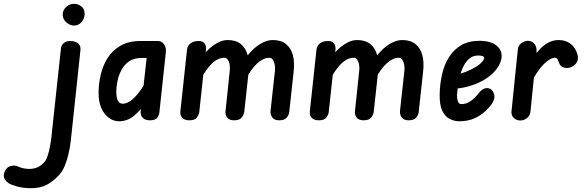

<svg xmlns="http://www.w3.org/2000/svg" viewBox="-259 -631 3078 1007"><path d="M-228 257Q-218 244 -204 240Q-190 236 -177 238.5Q-164 241 -158 245Q-149 249 -134 252Q-119 255 -106 255Q-84 255 -65 247.5Q-46 240 -30 223Q-18 212 -10 188.5Q-2 165 3 138Q8 111 11 86.5Q14 62 15 47L60 -371Q61 -393 74.5 -404.5Q88 -416 109 -416Q134 -416 149.5 -404.5Q165 -393 163 -369L118 54Q116 77 112 109.5Q108 142 100.5 175.5Q93 209 80.5 239Q68 269 49 289Q19 321 -14.5 338.5Q-48 356 -97 356Q-137 356 -169.5 347Q-202 338 -215 329Q-224 323 -231.5 313Q-239 303 -239 288.5Q-239 274 -228 257ZM130 -497Q108 -497 89 -513.5Q70 -530 70 -555Q70 -578 88 -594.5Q106 -611 129 -611Q150 -611 167.5 -597.5Q185 -584 185 -559Q185 -534 169 -515.5Q153 -497 130 -497Z M365 5Q337 5 312.5 -12.5Q288 -30 273 -63Q258 -96 258 -143Q258 -190 269 -238Q280 -286 305 -326Q330 -366 372.5 -391Q415 -416 479 -416H543L533 -327H483Q444 -327 418.5 -309.5Q393 -292 378.5 -265Q364 -238 357.5 -207.5Q351 -177 351 -153Q351 -119 359 -103Q367 -87 385 -87Q404 -87 425.5 -102Q447 -117 470.5 -147.5Q494 -178 519 -228L508 -94Q482 -57 446.5 -26Q411 5 365 5ZM527 0Q501 0 488.5 -14.5Q476 -29 479 -47L520 -416H570Q589 -416 601 -399Q613 -382 611 -359L577 -42Q576 -29 566.5 -14.5Q557 0 527 0Z M734 0Q710 0 697.5 -12.5Q685 -25 687 -47L722 -372Q726 -394 742 -405Q758 -416 782 -416Q805 -416 814.5 -402.5Q824 -389 821 -366L786 -42Q784 -29 773.5 -14.5Q763 0 734 0ZM969 0Q943 0 932 -15Q921 -30 924 -50L946 -260Q948 -276 945.5 -291.5Q943 -307 936 -317.5Q929 -328 917 -328Q895 -328 873.5 -314.5Q852 -301 831 -273.5Q810 -246 786 -202L799 -333Q816 -355 838 -375Q860 -395 885 -408Q910 -421 935 -421Q978 -421 1004 -400Q1030 -379 1040 -342Q1050 -305 1045 -254L1022 -43Q1020 -30 1009 -15Q998 0 969 0ZM1205 0Q1180 0 1169 -15Q1158 -30 1160 -50L1183 -260Q1185 -276 1182 -291.5Q1179 -307 1172 -317.5Q1165 -328 1154 -328Q1123 -328 1091 -299.5Q1059 -271 1021 -202L1034 -333Q1050 -355 1072 -375Q1094 -395 1120 -408Q1146 -421 1172 -421Q1215 -421 1241 -400Q1267 -379 1277 -342Q1287 -305 1281 -254L1258 -43Q1257 -30 1245.5 -15Q1234 0 1205 0Z M1413 0Q1389 0 1376.5 -12.5Q1364 -25 1366 -47L1401 -372Q1405 -394 1421 -405Q1437 -416 1461 -416Q1484 -416 1493.5 -402.5Q1503 -389 1500 -366L1465 -42Q1463 -29 1452.5 -14.5Q1442 0 1413 0ZM1648 0Q1622 0 1611 -15Q1600 -30 1603 -50L1625 -260Q1627 -276 1624.5 -291.5Q1622 -307 1615 -317.5Q1608 -328 1596 -328Q1574 -328 1552.5 -314.5Q1531 -301 1510 -273.5Q1489 -246 1465 -202L1478 -333Q1495 -355 1517 -375Q1539 -395 1564 -408Q1589 -421 1614 -421Q1657 -421 1683 -400Q1709 -379 1719 -342Q1729 -305 1724 -254L1701 -43Q1699 -30 1688 -15Q1677 0 1648 0ZM1884 0Q1859 0 1848 -15Q1837 -30 1839 -50L1862 -260Q1864 -276 1861 -291.5Q1858 -307 1851 -317.5Q1844 -328 1833 -328Q1802 -328 1770 -299.5Q1738 -271 1700 -202L1713 -333Q1729 -355 1751 -375Q1773 -395 1799 -408Q1825 -421 1851 -421Q1894 -421 1920 -400Q1946 -379 1956 -342Q1966 -305 1960 -254L1937 -43Q1936 -30 1924.5 -15Q1913 0 1884 0Z M2149 5Q2124 5 2100 -7Q2076 -19 2061 -49Q2046 -79 2047 -136Q2048 -192 2060 -243Q2072 -294 2097 -333Q2122 -372 2161 -394.5Q2200 -417 2257 -417Q2324 -416 2353 -385Q2382 -354 2367 -309Q2357 -279 2331.5 -252.5Q2306 -226 2270 -206.5Q2234 -187 2190.5 -176Q2147 -165 2102 -165L2112 -237Q2130 -237 2157 -245Q2184 -253 2211 -266Q2238 -279 2257 -294.5Q2276 -310 2280 -325Q2282 -333 2272 -336.5Q2262 -340 2249 -340Q2219 -340 2198 -319.5Q2177 -299 2164.5 -267.5Q2152 -236 2146 -200Q2140 -164 2138 -134Q2137 -117 2142 -101Q2147 -85 2160 -85Q2182 -85 2200 -95Q2218 -105 2231 -118.5Q2244 -132 2251 -141Q2266 -161 2283 -167Q2300 -173 2317 -162Q2329 -153 2333.5 -132Q2338 -111 2319 -84Q2308 -68 2285.5 -47Q2263 -26 2229.5 -10.5Q2196 5 2149 5Z M2470 1Q2450 1 2435.5 -12.5Q2421 -26 2424 -50L2457 -372Q2459 -393 2476 -405Q2493 -417 2510 -417Q2530 -417 2543.5 -401.5Q2557 -386 2555 -360L2523 -44Q2520 -23 2504 -11Q2488 1 2470 1ZM2739 -280Q2718 -271 2699 -276.5Q2680 -282 2673 -301Q2669 -313 2665 -320.5Q2661 -328 2651 -328Q2627 -328 2593 -294.5Q2559 -261 2521 -187L2535 -328Q2552 -351 2572 -372.5Q2592 -394 2617 -407.5Q2642 -421 2671 -421Q2708 -421 2734 -401Q2760 -381 2770 -344Q2776 -323 2767.5 -306.5Q2759 -290 2739 -280Z"/></svg>

Font: Edu NSW ACT Foundation SemiBold
Style: Regular
Weight: 600
Version: Version 1.003